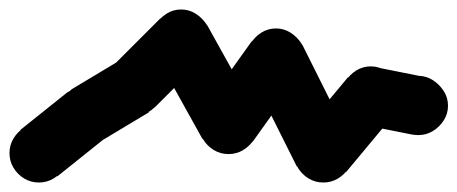

<svg xmlns="http://www.w3.org/2000/svg" viewBox="-32 -483 965 405"><path d="M-12 -160Q-12 -143 -3.5 -129Q5 -115 19 -106.5Q33 -98 50 -98Q67 -98 81 -106.5Q95 -115 104 -129Q113 -143 113 -160Q113 -177 104 -191Q95 -205 81 -214Q67 -223 50 -223Q33 -223 19 -214Q5 -205 -3.5 -191Q-12 -177 -12 -160Z M11 -209 89 -111 189 -191 111 -289Z M88 -240Q88 -223 96.5 -209Q105 -195 119 -186.5Q133 -178 150 -178Q167 -178 181 -186.5Q195 -195 204 -209Q213 -223 213 -240Q213 -257 204 -271Q195 -285 181 -294Q167 -303 150 -303Q133 -303 119 -294Q105 -285 96.5 -271Q88 -257 88 -240Z M118 -294 182 -186 282 -246 218 -354Z M188 -300Q188 -283 196.5 -269Q205 -255 219 -246.5Q233 -238 250 -238Q267 -238 281 -246.5Q295 -255 304 -269Q313 -283 313 -300Q313 -317 304 -331Q295 -345 281 -354Q267 -363 250 -363Q233 -363 219 -354Q205 -345 196.5 -331Q188 -317 188 -300Z M206 -344 294 -256 394 -356 306 -444Z M288 -400Q288 -383 296.5 -369Q305 -355 319 -346.5Q333 -338 350 -338Q367 -338 381 -346.5Q395 -355 404 -369Q413 -383 413 -400Q413 -417 404 -431Q395 -445 381 -454Q367 -463 350 -463Q333 -463 319 -454Q305 -445 296.5 -431Q288 -417 288 -400Z M405 -430 295 -370 395 -190 505 -250Z M388 -220Q388 -203 396.5 -189Q405 -175 419 -166.5Q433 -158 450 -158Q467 -158 481 -166.5Q495 -175 504 -189Q513 -203 513 -220Q513 -237 504 -251Q495 -265 481 -274Q467 -283 450 -283Q433 -283 419 -274Q405 -265 396.5 -251Q388 -237 388 -220Z M399 -256 501 -184 601 -324 499 -396Z M488 -360Q488 -343 496.5 -329Q505 -315 519 -306.5Q533 -298 550 -298Q567 -298 581 -306.5Q595 -315 604 -329Q613 -343 613 -360Q613 -377 604 -391Q595 -405 581 -414Q567 -423 550 -423Q533 -423 519 -414Q505 -405 496.5 -391Q488 -377 488 -360Z M606 -388 494 -332 594 -132 706 -188Z M588 -160Q588 -143 596.5 -129Q605 -115 619 -106.5Q633 -98 650 -98Q667 -98 681 -106.5Q695 -115 704 -129Q713 -143 713 -160Q713 -177 704 -191Q695 -205 681 -214Q667 -223 650 -223Q633 -223 619 -214Q605 -205 596.5 -191Q588 -177 588 -160Z M602 -200 698 -120 798 -240 702 -320Z M688 -280Q688 -263 696.5 -249Q705 -235 719 -226.5Q733 -218 750 -218Q767 -218 781 -226.5Q795 -235 804 -249Q813 -263 813 -280Q813 -297 804 -311Q795 -325 781 -334Q767 -343 750 -343Q733 -343 719 -334Q705 -325 696.5 -311Q688 -297 688 -280Z M762 -341 738 -219 838 -199 862 -321Z M788 -260Q788 -243 796.5 -229Q805 -215 819 -206.5Q833 -198 850 -198Q867 -198 881 -206.5Q895 -215 904 -229Q913 -243 913 -260Q913 -277 904 -291Q895 -305 881 -314Q867 -323 850 -323Q833 -323 819 -314Q805 -305 796.5 -291Q788 -277 788 -260Z"/></svg>

Font: Linefont Medium
Style: Regular
Weight: 500
Monospace: yes
Version: Version 3.002;gftools[0.9.33]